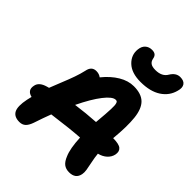

<svg xmlns="http://www.w3.org/2000/svg" viewBox="-265 -1119 1297 1297"><g transform="rotate(45 383.5 -470.5)"><path d="M528.8 -750Q443.4 -750 398.9 -792.2Q354.5 -834.5 360.8 -892.1Q364.3 -925.3 383.5 -942.1Q402.8 -959 431.2 -959Q452.1 -959 463.4 -950Q474.6 -940.9 478 -920.9Q481.9 -899.9 496.8 -888.9Q511.7 -877.9 543 -877.9Q605.5 -877.9 629.9 -920.9Q656.2 -963.9 695.8 -963.9Q731.9 -963.9 745.6 -943.1Q759.3 -922.4 749 -887.2Q732.9 -823.7 676.8 -786.9Q620.6 -750 528.8 -750ZM619.1 22.9Q587.9 22.9 567.6 7.3Q547.4 -8.3 533.2 -43.9Q510.7 -94.2 505.9 -195.8Q427.2 -191.4 257.8 -168.9Q237.3 -115.7 213.9 -44.9Q201.7 -10.3 184.6 4.9Q167.5 20 141.1 20Q91.3 20 73.7 -13.4Q56.2 -46.9 71.8 -123Q73.2 -131.8 80.1 -158.2Q26.9 -170.9 38.1 -223.1Q45.4 -264.2 104 -280.8Q111.3 -283.7 120.1 -285.2Q130.4 -313 153.1 -368.4Q175.8 -423.8 189.7 -463.6Q203.6 -503.4 211.9 -540Q221.7 -591.8 266.1 -591.8Q293.5 -591.8 312 -577.1Q359.4 -635.3 412.1 -666.7Q464.8 -698.2 518.1 -698.2Q589.8 -698.2 626 -662.8Q662.1 -627.4 670.4 -550.8Q678.7 -474.1 667 -353V-351.1Q723.1 -351.1 742.7 -334.2Q762.2 -317.4 755.9 -284.2Q750 -255.4 726.6 -233.9Q703.1 -212.4 668 -204.1Q671.4 -169.9 679.2 -132.6Q687 -95.2 690.7 -72.5Q694.3 -49.8 690.9 -32.2Q680.7 22.9 619.1 22.9ZM496.1 -546.9Q466.3 -546.9 421.1 -489Q376 -431.2 326.2 -328.1Q418.5 -340.8 507.8 -346.2Q507.8 -352.1 508.8 -356Q512.7 -399.9 514.9 -429Q517.1 -458 517.8 -480.5Q518.6 -502.9 517.6 -514.9Q516.6 -526.9 513.7 -534.7Q510.7 -542.5 506.8 -544.7Q502.9 -546.9 496.1 -546.9Z"/></g></svg>

Font: Shantell Sans Bouncy
Style: Bold Italic
Weight: 700
Italic angle: -11.31°
Designer: Stephen Nixon, Anya Danilova, Shantell Martin
Foundry: Arrow Type
Version: Version 1.006;[9816181b4]